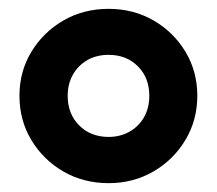

<svg xmlns="http://www.w3.org/2000/svg" viewBox="-20 -730 490 434"><path d="M225.5 -316Q169 -316 123.5 -342.2Q78 -368.5 51 -413.2Q24 -458 24 -513.5Q24 -568.5 51 -613Q78 -657.5 123.5 -683.8Q169 -710 225.5 -710Q281.5 -710 327 -683.8Q372.5 -657.5 399.2 -613Q426 -568.5 426 -513.5Q426 -458.5 399.2 -413.8Q372.5 -369 327 -342.5Q281.5 -316 225.5 -316ZM225.5 -420.5Q252 -420.5 273 -432.5Q294 -444.5 305.8 -465.5Q317.5 -486.5 317.5 -513.5Q317.5 -554 291.8 -580Q266 -606 225.5 -606Q198 -606 177.2 -594Q156.5 -582 144.8 -561.2Q133 -540.5 133 -513.5Q133 -472.5 159 -446.5Q185 -420.5 225.5 -420.5Z"/></svg>

Font: Geologica Roman
Style: Bold
Weight: 700
Designer: Sindre Bremnes, Frode Helland
Foundry: Monokrom Skriftforlag AS
Version: Version 1.010;gftools[0.9.28]